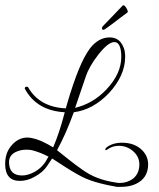

<svg xmlns="http://www.w3.org/2000/svg" viewBox="-47 -685 615 744"><path d="M411 39Q409 39 406 39Q403 39 401 38Q359 31 322 20Q285 9 254 -9Q229 -23 205 -38.5Q181 -54 155 -71L135 -41Q119 -17 87 0Q59 16 30 16Q-27 16 -27 -50Q-27 -71 -21 -89Q-15 -107 -1 -123Q25 -152 59 -152Q64 -152 67.5 -151.5Q71 -151 76 -150Q96 -146 116 -137Q136 -128 159 -114Q171 -142 182 -175Q193 -208 204 -250Q97 -256 51 -338Q49 -340 49 -342Q49 -349 57 -349Q62 -349 63 -345Q107 -270 208 -265L214 -286Q236 -361 257.5 -414Q279 -467 302 -498Q335 -540 378 -540Q404 -540 420 -522Q428 -512 433 -498.5Q438 -485 438 -465Q438 -392 375 -324Q314 -260 239 -250Q223 -206 207 -170Q191 -134 174 -103L223 -64Q247 -45 270 -29Q300 -7 332.5 5Q365 17 400 22Q405 23 409 23.5Q413 24 417 24Q446 24 469 7Q493 -13 493 -48Q493 -78 469 -99Q445 -120 413 -120Q388 -120 368 -105L363 -103Q361 -103 361 -106Q361 -109 366 -114Q390 -132 426 -132Q468 -132 496 -110Q527 -85 527 -48Q527 -3 493 20Q465 39 422 39ZM244 -267Q314 -284 365 -338Q423 -399 423 -465Q423 -491 416.5 -506.5Q410 -522 396 -522Q372 -522 333 -472Q298 -427 285 -387ZM39 -5Q61 -5 87 -19Q111 -32 128 -56Q130 -60 133.5 -65.5Q137 -71 141 -78Q111 -94 77 -103Q72 -104 66.5 -104.5Q61 -105 55 -105Q30 -105 10 -94Q-12 -81 -12 -57Q-12 -5 39 -5ZM360 -572Q354 -568 351 -570Q348 -572 348 -575Q348 -580 352 -584Q370 -602 392.5 -626Q415 -650 428 -663Q432 -667 437.5 -661Q443 -655 446.5 -646.5Q450 -638 446 -636Q437 -630 420.5 -617Q404 -604 387 -591.5Q370 -579 360 -572Z"/></svg>

Font: Puppies Play
Style: Regular
Weight: 400
Designer: Robert E. Leuschke
Foundry: Robert E. Leuschke
Version: Version 1.010; ttfautohint (v1.8.3)